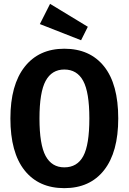

<svg xmlns="http://www.w3.org/2000/svg" viewBox="-20 -961 669 997"><path d="M594 -346Q594 -171 520.5 -77.5Q447 16 314 16Q181 16 107.5 -76.5Q34 -169 34 -346Q34 -520 108 -614Q182 -708 314 -708Q447 -708 520.5 -616Q594 -524 594 -346ZM185 -346Q185 -210 217 -151Q249 -92 314 -92Q381 -92 412.5 -150.5Q444 -209 444 -346Q444 -482 412 -541Q380 -600 314 -600Q249 -600 217 -541Q185 -482 185 -346ZM436 -822 401 -752 187 -836 240 -941Z"/></svg>

Font: Fira Sans Condensed SemiBold
Style: Regular
Weight: 600
Width: 3
Designer: bBox Type GmbH & Carrois Corporate GbR & Edenspiekermann AG
Foundry: bBox Type GmbH & Carrois Corporate GbR & Edenspiekermann AG
Version: Version 4.301